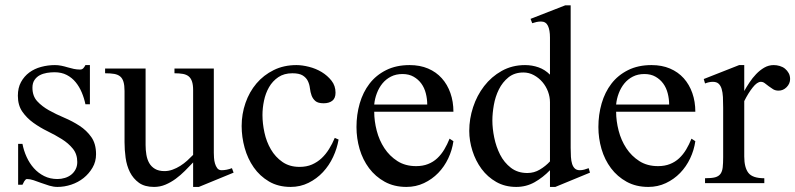

<svg xmlns="http://www.w3.org/2000/svg" viewBox="-20 -700 3041 734"><path d="M347.2 -110.4Q347.2 -82 333.7 -59.1Q320.3 -36.1 299.6 -19.5Q278.8 -2.9 252.4 5.9Q226.1 14.6 199.7 14.6Q184.6 14.6 168.5 9.8Q152.3 4.9 137.2 -0.7Q122.1 -6.3 108.4 -11Q94.7 -15.6 83 -15.6Q80.1 -15.6 77.4 -12.9Q74.7 -10.3 72.5 -6.6Q70.3 -2.9 68.8 0.7Q67.4 4.4 65.9 6.3H49.3V-149.9H65.9Q70.8 -124 81.8 -99.9Q92.8 -75.7 109.6 -56.9Q126.5 -38.1 148.9 -26.9Q171.4 -15.6 199.7 -15.6Q214.4 -15.6 228 -19.8Q241.7 -23.9 252.2 -32.2Q262.7 -40.5 269 -52.7Q275.4 -64.9 275.4 -80.6Q275.4 -110.8 258.5 -131.6Q241.7 -152.3 216.3 -168.2Q190.9 -184.1 161.9 -198.2Q132.8 -212.4 107.4 -230.7Q82 -249 65.2 -273.4Q48.3 -297.9 48.3 -334Q48.3 -364.3 60.3 -386.2Q72.3 -408.2 92 -422.9Q111.8 -437.5 137.5 -444.3Q163.1 -451.2 189.9 -451.2Q202.6 -451.2 214.6 -448.7Q226.6 -446.3 238.5 -442.6Q250.5 -439 262.5 -436.5Q274.4 -434.1 286.1 -434.1Q293.9 -434.1 298.6 -439.2Q303.2 -444.3 306.6 -451.2H323.7V-301.3H306.6Q301.8 -324.7 292.5 -346.7Q283.2 -368.7 269.3 -385.7Q255.4 -402.8 235.4 -413.3Q215.3 -423.8 188.5 -423.8Q174.3 -423.8 159.4 -421.4Q144.5 -418.9 132.3 -412.6Q120.1 -406.2 112.1 -394.5Q104 -382.8 104 -364.7Q104 -333 122.1 -313.2Q140.1 -293.5 167.2 -278.3Q194.3 -263.2 225.6 -250Q256.8 -236.8 283.9 -219.2Q311 -201.7 329.1 -176Q347.2 -150.4 347.2 -110.4Z M740.2 14.6H718.3V-79.1Q703.6 -63.5 687 -46.9Q670.4 -30.3 651.9 -16.6Q633.3 -2.9 612.5 5.9Q591.8 14.6 568.8 14.6Q533.2 14.6 511.2 -1.2Q489.3 -17.1 476.8 -41.7Q464.4 -66.4 460.2 -96.9Q456.1 -127.4 456.1 -156.2V-352.1Q456.1 -373.5 452.1 -387Q448.2 -400.4 439.5 -407.7Q430.7 -415 416.5 -417.5Q402.3 -419.9 381.8 -419.9V-438H536.6V-145.5Q536.6 -126.5 539.6 -108.6Q542.5 -90.8 550.3 -76.9Q558.1 -63 572.5 -54.4Q586.9 -45.9 608.9 -45.9Q624.5 -45.9 639.9 -51.5Q655.3 -57.1 669.2 -65.9Q683.1 -74.7 695.6 -85.9Q708 -97.2 718.3 -107.9V-356Q718.3 -375.5 714.1 -388.2Q710 -400.9 701.4 -408Q692.9 -415 679.2 -417.5Q665.5 -419.9 647 -419.9V-438H797.4V-115.7Q797.4 -108.9 798.1 -97.2Q798.8 -85.4 801.8 -75.2Q804.7 -64.9 810.5 -57.1Q816.4 -49.3 827.1 -49.3Q846.2 -49.3 866.7 -57.1L873 -40Z M1274.4 -166.5Q1268.6 -132.3 1253.4 -99.9Q1238.3 -67.4 1214.6 -42Q1190.9 -16.6 1159.4 -1Q1127.9 14.6 1091.3 14.6Q1043.9 14.6 1008.5 -6.1Q973.1 -26.9 950 -60.1Q926.8 -93.3 915.3 -134.8Q903.8 -176.3 903.8 -218.3Q903.8 -264.2 918.5 -306.4Q933.1 -348.6 960.4 -380.9Q987.8 -413.1 1026.4 -432.1Q1064.9 -451.2 1113.3 -451.2Q1134.8 -451.2 1161.1 -444.6Q1187.5 -438 1209.7 -424.6Q1231.9 -411.1 1247.3 -391.6Q1262.7 -372.1 1262.7 -345.7Q1262.7 -324.2 1250.2 -314.7Q1237.8 -305.2 1217.3 -305.2Q1195.8 -305.2 1185.8 -313.7Q1175.8 -322.3 1171.1 -335Q1166.5 -347.7 1164.8 -362.5Q1163.1 -377.4 1157 -390.1Q1150.9 -402.8 1137.5 -411.4Q1124 -419.9 1097.7 -419.9Q1065.9 -419.9 1043.9 -405Q1022 -390.1 1008.5 -366.7Q995.1 -343.3 989.3 -315.2Q983.4 -287.1 983.4 -260.3Q983.4 -228 991 -193.1Q998.5 -158.2 1015.6 -128.9Q1032.7 -99.6 1059.8 -80.8Q1086.9 -62 1125 -62Q1151.9 -62 1172.6 -71Q1193.4 -80.1 1209.5 -95.2Q1225.6 -110.4 1238 -130.4Q1250.5 -150.4 1259.8 -172.9Z M1713.4 -160.2Q1708.5 -126 1693.6 -94.5Q1678.7 -63 1655.3 -38.8Q1631.8 -14.6 1600.8 0Q1569.8 14.6 1533.7 14.6Q1486.8 14.6 1450.9 -5.1Q1415 -24.9 1390.9 -57.1Q1366.7 -89.4 1354.7 -130.4Q1342.8 -171.4 1342.8 -214.4Q1342.8 -261.7 1355.2 -304.7Q1367.7 -347.7 1392.6 -380.1Q1417.5 -412.6 1456.1 -431.9Q1494.6 -451.2 1545.9 -451.2Q1585.4 -451.2 1616.5 -438Q1647.5 -424.8 1668.9 -400.9Q1690.4 -377 1701.9 -344.2Q1713.4 -311.5 1713.4 -272.9H1410.6Q1410.6 -237.3 1420.2 -200.4Q1429.7 -163.6 1449.5 -133.5Q1469.2 -103.5 1499.3 -84.2Q1529.3 -64.9 1570.8 -64.9Q1596.2 -64.9 1616.2 -72.8Q1636.2 -80.6 1651.6 -95Q1667 -109.4 1678.5 -128.7Q1689.9 -147.9 1698.7 -169.9ZM1613.3 -300.3Q1613.3 -321.8 1607.9 -343Q1602.5 -364.3 1590.8 -380.4Q1579.1 -396.5 1561.3 -406.7Q1543.5 -417 1518.6 -417Q1493.7 -417 1474.6 -407.2Q1455.6 -397.5 1442.1 -381.1Q1428.7 -364.7 1420.7 -343.5Q1412.6 -322.3 1410.6 -300.3Z M2103 14.6H2082.5V-49.3Q2055.7 -21.5 2023.7 -3.4Q1991.7 14.6 1953.6 14.6Q1910.6 14.6 1877.2 -4.4Q1843.8 -23.4 1821 -54.2Q1798.3 -85 1786.1 -123.3Q1773.9 -161.6 1773.9 -199.7Q1773.9 -245.6 1788.6 -290.3Q1803.2 -335 1830.8 -370.8Q1858.4 -406.7 1898.2 -429Q1938 -451.2 1987.3 -451.2Q2014.2 -451.2 2038.6 -442.6Q2063 -434.1 2082.5 -414.6V-556.6Q2082.5 -585 2074.7 -601.3Q2066.9 -617.7 2048.3 -617.7Q2039.6 -617.7 2031.5 -616Q2023.4 -614.3 2014.6 -611.3L2008.3 -627.9L2141.1 -679.7H2161.6V-134.8Q2161.6 -115.7 2162.6 -100.1Q2163.6 -84.5 2167.2 -73.2Q2170.9 -62 2177.7 -55.7Q2184.6 -49.3 2196.8 -49.3Q2204.6 -49.3 2213.1 -51.5Q2221.7 -53.7 2230.5 -57.1L2235.4 -40ZM2082.5 -309.1Q2082.5 -329.6 2075 -349.9Q2067.4 -370.1 2053.7 -386.2Q2040 -402.3 2021.2 -412.6Q2002.4 -422.9 1981 -422.9Q1946.8 -422.9 1923.8 -404.3Q1900.9 -385.7 1887.2 -358.2Q1873.5 -330.6 1867.9 -298.6Q1862.3 -266.6 1862.3 -239.3Q1862.3 -209 1869.4 -174.1Q1876.5 -139.2 1891.8 -108.9Q1907.2 -78.6 1933.1 -58.6Q1959 -38.6 1996.1 -38.6Q2022 -38.6 2043.9 -51.8Q2065.9 -64.9 2082.5 -83Z M2638.2 -160.2Q2633.3 -126 2618.4 -94.5Q2603.5 -63 2580.1 -38.8Q2556.6 -14.6 2525.6 0Q2494.6 14.6 2458.5 14.6Q2411.6 14.6 2375.7 -5.1Q2339.8 -24.9 2315.7 -57.1Q2291.5 -89.4 2279.5 -130.4Q2267.6 -171.4 2267.6 -214.4Q2267.6 -261.7 2280 -304.7Q2292.5 -347.7 2317.4 -380.1Q2342.3 -412.6 2380.9 -431.9Q2419.4 -451.2 2470.7 -451.2Q2510.3 -451.2 2541.3 -438Q2572.3 -424.8 2593.8 -400.9Q2615.2 -377 2626.7 -344.2Q2638.2 -311.5 2638.2 -272.9H2335.4Q2335.4 -237.3 2345 -200.4Q2354.5 -163.6 2374.3 -133.5Q2394 -103.5 2424.1 -84.2Q2454.1 -64.9 2495.6 -64.9Q2521 -64.9 2541 -72.8Q2561 -80.6 2576.4 -95Q2591.8 -109.4 2603.3 -128.7Q2614.7 -147.9 2623.5 -169.9ZM2538.1 -300.3Q2538.1 -321.8 2532.7 -343Q2527.3 -364.3 2515.6 -380.4Q2503.9 -396.5 2486.1 -406.7Q2468.3 -417 2443.4 -417Q2418.5 -417 2399.4 -407.2Q2380.4 -397.5 2366.9 -381.1Q2353.5 -364.7 2345.5 -343.5Q2337.4 -322.3 2335.4 -300.3Z M3000.5 -397.9Q3000.5 -380.4 2987.3 -366.9Q2974.1 -353.5 2956.5 -353.5Q2944.3 -353.5 2935.5 -358.9Q2926.8 -364.3 2918.7 -370.4Q2910.6 -376.5 2903.8 -381.8Q2897 -387.2 2888.7 -387.2Q2874.5 -387.2 2857.4 -365.5Q2840.3 -343.8 2825.2 -313.5V-101.6Q2825.2 -59.6 2841.1 -39.1Q2856.9 -18.6 2901.9 -18.6V0H2675.3V-18.6Q2700.2 -18.6 2713.9 -22.2Q2727.5 -25.9 2734.4 -35.4Q2741.2 -44.9 2742.9 -60.5Q2744.6 -76.2 2744.6 -99.1V-288.1Q2744.6 -311 2743.7 -329.1Q2742.7 -347.2 2738.8 -360.1Q2734.9 -373 2727.1 -380.1Q2719.2 -387.2 2705.1 -387.2Q2690.9 -387.2 2675.3 -380.9L2670.4 -397.9L2805.7 -451.2H2825.2V-352.1Q2833.5 -367.2 2845 -384.5Q2856.4 -401.9 2870.6 -416.7Q2884.8 -431.6 2901.6 -441.4Q2918.5 -451.2 2938 -451.2Q2949.2 -451.2 2960.9 -447.8Q2972.7 -444.3 2981.2 -437.3Q2989.7 -430.2 2995.1 -420.4Q3000.5 -410.6 3000.5 -397.9Z"/></svg>

Font: Kitab
Style: Regular
Weight: 400
Designer: SIL International
Foundry: Khaled Hosny
Version: Version 1.000